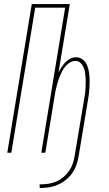

<svg xmlns="http://www.w3.org/2000/svg" viewBox="-20 -755 540 949"><path d="M176 174V156H185Q204 156 223.5 152.5Q243 149 261 141Q279 133 295 119Q311 105 322.5 88Q334 71 340 52.5Q346 34 349 15L395 -259Q397 -273 399.5 -287Q402 -301 402.5 -315Q403 -329 403.5 -343Q404 -357 403 -371Q402 -385 400 -398.5Q398 -412 392.5 -424Q387 -436 377 -445Q367 -454 352 -454Q340 -454 327.5 -447Q315 -440 305.5 -429.5Q296 -419 289.5 -407Q283 -395 277.5 -382.5Q272 -370 268 -357Q264 -344 260.5 -331.5Q257 -319 254.5 -306Q252 -293 250 -280L204 0H184L302 -717H154L36 0H16L137 -735H325L269 -395Q275 -409 283.5 -422Q292 -435 302.5 -446.5Q313 -458 327 -465Q341 -472 356 -472Q372 -472 385 -463.5Q398 -455 405.5 -442Q413 -429 416.5 -414Q420 -399 421.5 -383.5Q423 -368 423 -352Q423 -336 422 -320Q421 -304 419 -288Q417 -272 414 -256L369 15Q366 36 359 57Q352 78 339.5 97Q327 116 308.5 131.5Q290 147 269.5 156.5Q249 166 227.5 170Q206 174 185 174Z"/></svg>

Font: Iosevka Thin
Style: Italic
Weight: 100
Italic angle: -9°
Monospace: yes
Designer: Belleve Invis
Foundry: Belleve Invis
Version: Version 32.5.0; ttfautohint (v1.8.4)